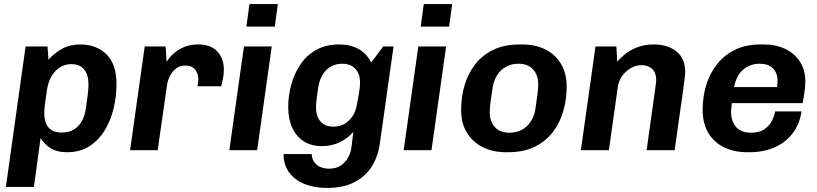

<svg xmlns="http://www.w3.org/2000/svg" viewBox="-20 -740 4026 946"><path d="M9 181 106 -511H214L219 -446Q248 -479 286.5 -500Q325 -521 376 -521Q453 -521 503.5 -473.5Q554 -426 554 -324Q554 -267 540.5 -208.5Q527 -150 497.5 -100.5Q468 -51 422 -20.5Q376 10 310 10Q259 10 227.5 -11Q196 -32 180 -60L147 181ZM283 -87Q318 -87 342.5 -101Q367 -115 382.5 -142Q398 -169 403 -205Q409 -244 412.5 -275.5Q416 -307 416 -323Q416 -371 395 -397.5Q374 -424 331 -424Q300 -424 275.5 -408.5Q251 -393 234.5 -365.5Q218 -338 212 -301Q206 -261 202 -231Q198 -201 198 -184Q198 -152 207.5 -130.5Q217 -109 235.5 -98Q254 -87 283 -87Z M621 0 693 -511H796L801 -436Q803 -440 813.5 -453.5Q824 -467 843.5 -483Q863 -499 891.5 -510Q920 -521 958 -521Q1019 -521 1051 -486Q1083 -451 1083 -397Q1083 -375 1078.5 -352Q1074 -329 1070 -315H953Q955 -324 956 -334Q957 -344 957 -350Q957 -367 950.5 -382.5Q944 -398 930 -407.5Q916 -417 893 -417Q872 -417 856 -408Q840 -399 829 -384.5Q818 -370 811 -352Q804 -334 802 -315L757 0Z M1110 0 1182 -511H1319L1247 0ZM1194 -609 1209 -720H1349L1334 -609Z M1593 186Q1545 186 1505.5 175Q1466 164 1437 142.5Q1408 121 1392.5 90Q1377 59 1377 19H1516Q1516 38 1525.5 54.5Q1535 71 1554.5 81Q1574 91 1602 91Q1637 91 1660 75Q1683 59 1696 34.5Q1709 10 1712 -17L1721 -90Q1694 -59 1654.5 -39.5Q1615 -20 1566 -20Q1514 -20 1477 -43.5Q1440 -67 1420 -110.5Q1400 -154 1400 -212Q1400 -268 1415 -323Q1430 -378 1460.5 -423Q1491 -468 1538.5 -494.5Q1586 -521 1652 -521Q1706 -521 1746 -499Q1786 -477 1809 -432L1868 -511H1919L1852 -36Q1843 32 1810.5 82Q1778 132 1723.5 159Q1669 186 1593 186ZM1623 -116Q1667 -116 1697.5 -144.5Q1728 -173 1737 -217Q1743 -248 1748.5 -279.5Q1754 -311 1754 -332Q1754 -376 1731 -401Q1708 -426 1665 -426Q1638 -426 1614 -414Q1590 -402 1573 -377.5Q1556 -353 1549 -314Q1542 -272 1539.5 -247.5Q1537 -223 1537 -211Q1537 -167 1559 -141.5Q1581 -116 1623 -116Z M1969 0 2041 -511H2178L2106 0ZM2053 -609 2068 -720H2208L2193 -609Z M2473 10Q2408 10 2358.5 -15Q2309 -40 2280.5 -86Q2252 -132 2252 -198Q2252 -262 2269 -320Q2286 -378 2321.5 -423.5Q2357 -469 2411.5 -495Q2466 -521 2541 -521H2552Q2618 -521 2667 -496.5Q2716 -472 2744 -425.5Q2772 -379 2772 -313Q2772 -250 2755 -191.5Q2738 -133 2703 -88Q2668 -43 2613.5 -16.5Q2559 10 2484 10ZM2490 -86Q2524 -86 2550.5 -100Q2577 -114 2595 -141Q2613 -168 2618 -204Q2624 -242 2628 -273.5Q2632 -305 2632 -323Q2632 -370 2606.5 -398Q2581 -426 2534 -426Q2501 -426 2474 -411.5Q2447 -397 2430 -370.5Q2413 -344 2407 -308Q2401 -269 2397 -237.5Q2393 -206 2393 -189Q2393 -141 2418.5 -113.5Q2444 -86 2490 -86Z M2842 0 2914 -511H3017L3021 -436Q3041 -459 3067 -478.5Q3093 -498 3127 -509.5Q3161 -521 3201 -521Q3270 -521 3313 -486.5Q3356 -452 3356 -385Q3356 -378 3354.5 -365Q3353 -352 3350 -327.5Q3347 -303 3341 -261Q3335 -219 3326 -155.5Q3317 -92 3304 0H3166Q3178 -88 3186.5 -147Q3195 -206 3200 -243Q3205 -280 3208 -300.5Q3211 -321 3212 -330.5Q3213 -340 3213 -346Q3213 -382 3193 -400.5Q3173 -419 3140 -419Q3113 -419 3088 -404.5Q3063 -390 3045.5 -366Q3028 -342 3024 -312L2980 0Z M3662 10Q3595 10 3545.5 -15Q3496 -40 3469 -86.5Q3442 -133 3442 -199Q3442 -264 3460 -322Q3478 -380 3513.5 -424.5Q3549 -469 3602 -495Q3655 -521 3727 -521H3743Q3803 -521 3849 -499Q3895 -477 3921.5 -436Q3948 -395 3948 -339Q3948 -326 3946.5 -309.5Q3945 -293 3942 -274Q3939 -255 3935 -232H3586Q3585 -221 3583.5 -209Q3582 -197 3582 -189Q3582 -143 3606.5 -114.5Q3631 -86 3681 -86Q3720 -86 3744.5 -102Q3769 -118 3782 -142.5Q3795 -167 3799 -191H3929Q3920 -128 3885 -82.5Q3850 -37 3795.5 -13.5Q3741 10 3673 10ZM3597 -311H3809Q3810 -320 3810.5 -327Q3811 -334 3811 -341Q3811 -381 3788 -403.5Q3765 -426 3723 -426Q3676 -426 3642 -397Q3608 -368 3597 -311Z"/></svg>

Font: Chivo SemiBold
Style: Italic
Weight: 600
Italic angle: -8.05°
Designer: Hector Gatti
Foundry: Omnibus-Type
Version: Version 2.002